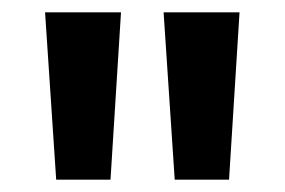

<svg xmlns="http://www.w3.org/2000/svg" viewBox="-20 -711 461 311"><path d="M53 -691H176L159 -420H71ZM245 -691H368L351 -420H263Z"/></svg>

Font: Fira Sans Medium
Style: Regular
Weight: 500
Designer: bBox Type GmbH & Carrois Corporate GbR & Edenspiekermann AG
Foundry: bBox Type GmbH & Carrois Corporate GbR & Edenspiekermann AG
Version: Version 4.301